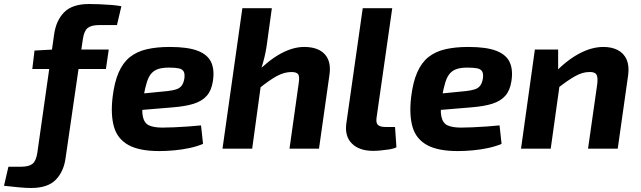

<svg xmlns="http://www.w3.org/2000/svg" viewBox="-127 -741 3197 957"><path d="M317 -721Q337 -721 366.5 -720Q396 -719 426.5 -716.5Q457 -714 478 -710L456 -616H367Q328 -616 310 -601.5Q292 -587 286 -546L200 46Q191 114 151 155Q111 196 28 196Q3 196 -30 193Q-63 190 -107 185L-85 90H-22Q17 90 35 75.5Q53 61 59 21L143 -571Q153 -640 193.5 -680.5Q234 -721 317 -721ZM415 -494 401 -397H34L45 -489L135 -494Z M719 -507Q810 -507 859.5 -487.5Q909 -468 926 -430Q943 -392 934 -336Q927 -290 903.5 -263.5Q880 -237 839 -224Q798 -211 735 -206L483 -185L494 -266L707 -287Q734 -290 751 -295.5Q768 -301 778 -313.5Q788 -326 792 -350Q795 -374 788 -385.5Q781 -397 763 -400.5Q745 -404 715 -404Q684 -404 663 -397.5Q642 -391 628 -375.5Q614 -360 605 -331.5Q596 -303 588 -258Q578 -193 585 -160Q592 -127 616 -116Q640 -105 683 -105Q707 -105 741 -106.5Q775 -108 810.5 -110.5Q846 -113 875 -116L885 -24Q855 -11 817 -3Q779 5 740 8.5Q701 12 667 12Q568 12 513.5 -18Q459 -48 441.5 -107.5Q424 -167 434 -255Q443 -331 464.5 -380Q486 -429 520.5 -456.5Q555 -484 604.5 -495.5Q654 -507 719 -507Z M1389 -507Q1458 -507 1491.5 -471Q1525 -435 1515 -367L1463 0H1316L1362 -327Q1367 -360 1359 -371Q1351 -382 1326 -382Q1290 -382 1253 -362Q1216 -342 1163 -299L1146 -374Q1213 -442 1273.5 -474.5Q1334 -507 1389 -507ZM1228 -700 1204 -526Q1198 -479 1185.5 -434Q1173 -389 1163 -363L1178 -351L1130 0H982L1081 -700Z M1828 -700 1750 -155Q1746 -129 1756.5 -118.5Q1767 -108 1797 -108H1842L1849 -7Q1837 0 1814.5 3.5Q1792 7 1770 9Q1748 11 1734 11Q1664 11 1627.5 -25Q1591 -61 1599 -124L1681 -700Z M2207 -507Q2298 -507 2347.5 -487.5Q2397 -468 2414 -430Q2431 -392 2422 -336Q2415 -290 2391.5 -263.5Q2368 -237 2327 -224Q2286 -211 2223 -206L1971 -185L1982 -266L2195 -287Q2222 -290 2239 -295.5Q2256 -301 2266 -313.5Q2276 -326 2280 -350Q2283 -374 2276 -385.5Q2269 -397 2251 -400.5Q2233 -404 2203 -404Q2172 -404 2151 -397.5Q2130 -391 2116 -375.5Q2102 -360 2093 -331.5Q2084 -303 2076 -258Q2066 -193 2073 -160Q2080 -127 2104 -116Q2128 -105 2171 -105Q2195 -105 2229 -106.5Q2263 -108 2298.5 -110.5Q2334 -113 2363 -116L2373 -24Q2343 -11 2305 -3Q2267 5 2228 8.5Q2189 12 2155 12Q2056 12 2001.5 -18Q1947 -48 1929.5 -107.5Q1912 -167 1922 -255Q1931 -331 1952.5 -380Q1974 -429 2008.5 -456.5Q2043 -484 2092.5 -495.5Q2142 -507 2207 -507Z M2881 -507Q2922 -507 2952 -491.5Q2982 -476 2996 -445Q3010 -414 3004 -367L2952 0H2804L2850 -323Q2854 -357 2845.5 -370Q2837 -383 2810 -382Q2777 -382 2740 -361.5Q2703 -341 2651 -300L2634 -374Q2693 -437 2756.5 -472Q2820 -507 2881 -507ZM2655 -494V-364L2667 -350L2618 0H2470L2539 -494Z"/></svg>

Font: Exo 2
Style: Bold Italic
Weight: 700
Italic angle: -8°
Designer: Natanael Gama
Foundry: Natanael Gama
Version: Version 2.010